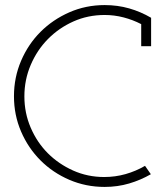

<svg xmlns="http://www.w3.org/2000/svg" viewBox="-20 -728 650 756"><path d="M574 -42Q534 -19 488.5 -5.5Q443 8 392 8Q318 8 253 -20Q188 -48 139.5 -96.5Q91 -145 63 -210Q35 -275 35 -349Q35 -423 63 -488.5Q91 -554 139.5 -602.5Q188 -651 253 -679.5Q318 -708 392 -708Q443 -708 488.5 -695Q534 -682 575 -658V-546H536V-633Q503 -650 466.5 -659.5Q430 -669 392 -669Q326 -669 269 -643.5Q212 -618 169 -574.5Q126 -531 101 -472.5Q76 -414 76 -348.5Q76 -283 101 -225Q126 -167 168.5 -124.5Q211 -82 268 -56.5Q325 -31 390 -31Q434 -31 474.5 -42.5Q515 -54 551 -75Z"/></svg>

Font: Josefin Slab
Style: Regular
Weight: 400
Designer: Santiago Orozco
Foundry: Typemade
Version: Version 2.000